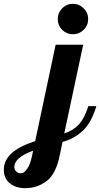

<svg xmlns="http://www.w3.org/2000/svg" viewBox="-222 -734 524 1004"><path d="M80 -634Q80 -667 103 -690.5Q126 -714 159 -714Q192 -714 215.5 -690.5Q239 -667 239 -634Q239 -601 215.5 -578Q192 -555 159 -555Q126 -555 103 -578Q80 -601 80 -634ZM-202 153Q-202 56 -38 4L69 -500H213L114 -36Q162 -52 191 -84Q220 -116 240 -179H282Q255 -90 209 -48.5Q163 -7 105 8L90 80Q70 177 21 213.5Q-28 250 -90 250Q-138 250 -170 225Q-202 200 -202 153ZM-55 83 -49 54Q-147 90 -147 139Q-147 152 -138 162Q-129 172 -113 172Q-96 172 -80 149Q-64 126 -55 83Z"/></svg>

Font: Lobster
Style: Regular
Weight: 400
Designer: Impallari Type
Foundry: Impallari Type
Version: Version 2.100